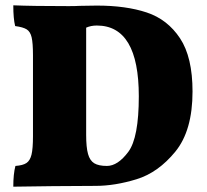

<svg xmlns="http://www.w3.org/2000/svg" viewBox="-20 -699 779 722"><path d="M704 -355Q704 -208 639.5 -129Q575 -50 493.5 -25Q412 0 339 0Q268 0 178 1Q88 2 30 3Q30 -45 38 -75Q66 -77 79.5 -86Q93 -95 98.5 -117.5Q104 -140 104 -187V-491Q104 -537 99 -558.5Q94 -580 80.5 -588.5Q67 -597 37 -601Q30 -629 30 -679Q101 -676 239 -676Q265 -676 280 -677L344 -678Q454 -678 532 -652Q610 -626 657 -555Q704 -484 704 -355ZM502 -337Q502 -603 344 -603Q322 -603 304 -595V-192Q304 -145 311 -120Q318 -95 334.5 -85Q351 -75 382 -75Q423 -75 462.5 -128Q502 -181 502 -337Z"/></svg>

Font: Vollkorn SC Black
Style: Regular
Weight: 900
Designer: Friedrich Althausen
Foundry: Friedrich Althausen
Version: Version 4.015